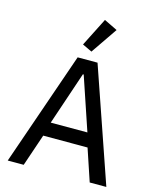

<svg xmlns="http://www.w3.org/2000/svg" viewBox="-137 -1046 923 1138"><g transform="rotate(15 324.5 -477.0)"><path d="M445 -914 363 -954 275 -780 334 -752ZM627 0 386 -698H264L22 0H120L187 -197H459L525 0ZM435 -283H210L320 -609H325Z"/></g></svg>

Font: IBM Plex Devanagari Text
Style: Regular
Weight: 450
Designer: Mike Abbink, Paul van der Laan, Pieter van Rosmalen, Erin McLaughlin
Foundry: Bold Monday
Version: Version 1.0